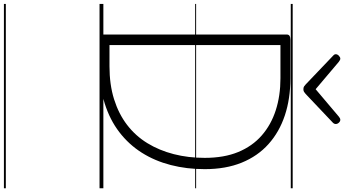

<svg xmlns="http://www.w3.org/2000/svg" viewBox="-418 -882 1799 1004"><g transform="rotate(90 482.0 -379.5)"><path d="M187 0Q160 0 160 -19V-979Q160 -989 167 -993.5Q174 -998 188 -998H389Q496 -998 583 -969Q670 -940 733 -883.5Q796 -827 830 -743.5Q864 -660 864 -550Q864 -456 842.5 -372.5Q821 -289 778 -221Q735 -153 670.5 -103.5Q606 -54 520.5 -27Q435 0 327 0ZM215 -52H326Q422 -52 498.5 -76Q575 -100 632.5 -144Q690 -188 728 -250Q766 -312 785.5 -388Q805 -464 805 -550Q805 -651 774.5 -725Q744 -799 688 -848Q632 -897 556 -921.5Q480 -946 389 -946H215ZM606 -1259Q614 -1259 621 -1251.5Q628 -1244 628 -1235Q628 -1232 627 -1229Q626 -1226 623 -1222L471 -1078Q465 -1073 460 -1069.5Q455 -1066 446 -1066Q437 -1066 431.5 -1069.5Q426 -1073 421 -1078L269 -1223Q265 -1227 264 -1230Q263 -1233 263 -1235Q263 -1244 271 -1251.5Q279 -1259 286 -1259Q291 -1259 294.5 -1256.5Q298 -1254 303 -1251L446 -1130L589 -1251Q593 -1254 597 -1256.5Q601 -1259 606 -1259ZM0 490H964V500H0ZM0 -20H964V0H0ZM0 -505H964V-500H0ZM0 -1010H964V-1000H0Z"/></g></svg>

Font: Playwrite ES Deco Guides
Style: Regular
Weight: 400
Designer: Veronika Burian, José Scaglione
Foundry: TypeTogether
Version: Version 1.003